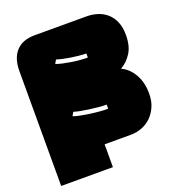

<svg xmlns="http://www.w3.org/2000/svg" viewBox="-162 -865 1085 1186"><g transform="rotate(-20 380.5 -271.5)"><path d="M548 44H376V194H36V-561Q36 -645 78 -691Q120 -737 201 -737H541Q579 -737 613.5 -726Q648 -715 674 -692Q700 -669 715.5 -633Q731 -597 731 -547Q731 -475 703 -430Q675 -385 631 -360Q679 -339 710.5 -285.5Q742 -232 742 -157Q742 -109 726 -72Q710 -35 683.5 -9Q657 17 622 30.5Q587 44 548 44ZM273 -551 259 -527Q276 -520 301 -514.5Q326 -509 353.5 -504.5Q381 -500 409.5 -497.5Q438 -495 462 -495V-522Q438 -522 410.5 -525Q383 -528 357.5 -532Q332 -536 310 -541Q288 -546 273 -551ZM263 -211 249 -187Q266 -180 294 -174.5Q322 -169 353.5 -164.5Q385 -160 416.5 -157.5Q448 -155 472 -155V-182Q448 -182 417.5 -185Q387 -188 357.5 -192Q328 -196 303 -201Q278 -206 263 -211Z"/></g></svg>

Font: ChangwonDangamAsac Bold
Style: Regular
Weight: 700
Designer: Choi Chi-young, Lee Youngbeen, Kim Jungjin, Yoon Jihee, Han Dohee
Foundry: YoonDesign Inc.
Version: Version 1.010;Build 20210623